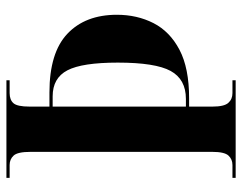

<svg xmlns="http://www.w3.org/2000/svg" viewBox="-98 -656 754 598"><g transform="rotate(-90 279.0 -357.0)"><path d="M24 0V-10H64Q82 -10 93.5 -22.5Q105 -35 105 -73V-639Q105 -679 93.5 -691.5Q82 -704 64 -704H24V-714H328V-704H288Q267 -704 256.5 -692Q246 -680 246 -642V-580H290Q414 -580 473 -524Q532 -468 532 -370Q532 -307 506 -256Q480 -205 423 -175Q366 -145 272 -145H246V-72Q246 -36 257.5 -23Q269 -10 288 -10H328V0ZM270 -155Q331 -155 357 -202.5Q383 -250 383 -367Q383 -478 359 -524Q335 -570 278 -570H246V-155Z"/></g></svg>

Font: Noto Serif Display Condensed
Style: Bold
Weight: 700
Width: 3
Designer: Monotype Design Team
Foundry: Monotype Imaging Inc.
Version: Version 2.009